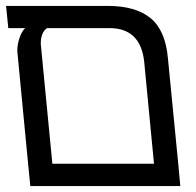

<svg xmlns="http://www.w3.org/2000/svg" viewBox="-44 -629 664 649"><path d="M-23.5 -609H320.5Q414 -609 464.5 -568Q515 -527 523.5 -433L558.5 -75.5L565.5 0H58.5L51 -75.5L15 -450.5L14.5 -458Q14.5 -478.5 22 -500.8Q29.5 -523 41 -534H-16ZM133 -75.5H476.5L443.5 -419.5Q431.5 -534 326 -534H115Q103.5 -526 98.2 -511Q93 -496 94 -478.5Z"/></svg>

Font: JuliaMono Light
Style: Italic
Weight: 300
Italic angle: -9°
Monospace: yes
Designer: cormullion
Foundry: corm
Version: Version 0.054; ttfautohint (v1.8.4)